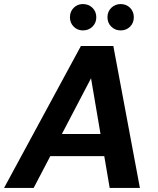

<svg xmlns="http://www.w3.org/2000/svg" viewBox="-42 -927 779 947"><path d="M-22 0 357 -700H517L648 0H499L407 -541L124 0ZM118 -157 174 -266H534L551 -157ZM367 -777Q340 -777 321.5 -795.5Q303 -814 303 -842Q303 -870 321.5 -888.5Q340 -907 367 -907Q395 -907 414 -888.5Q433 -870 433 -842Q433 -814 414 -795.5Q395 -777 367 -777ZM553 -777Q526 -777 507 -795.5Q488 -814 488 -842Q488 -870 507 -888.5Q526 -907 553 -907Q581 -907 599.5 -888.5Q618 -870 618 -842Q618 -814 599.5 -795.5Q581 -777 553 -777Z"/></svg>

Font: DM Sans 9pt ExtraBold
Style: Italic
Weight: 800
Italic angle: -10°
Version: Version 4.004;gftools[0.9.30]